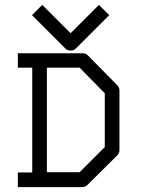

<svg xmlns="http://www.w3.org/2000/svg" viewBox="-20 -815 580 786"><path d="M172 -110H306L409 -213V-433L306 -538H172ZM112 -538H53V-597H319Q331 -597 340 -588L460 -466Q469 -457 469 -445V-201Q469 -188 460 -179L339 -59Q329 -49 318 -49H53V-109H112ZM406 -774 427 -753 290 -616Q282 -608 270 -608Q256 -608 248 -616L111 -753L132 -774L153 -795L269 -679L385 -795Z"/></svg>

Font: 3270 Nerd Font Mono
Style: Regular
Weight: 400
Monospace: yes
Version: Version 3.0.1;Nerd Fonts 3.0.0